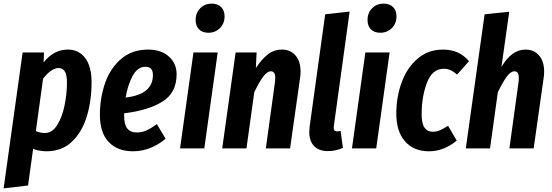

<svg xmlns="http://www.w3.org/2000/svg" viewBox="-38 -820 3052 1061"><path d="M87 -530H205L203 -475Q259 -546 337 -546Q398 -546 433 -499Q468 -452 468 -366Q468 -264 442 -177.5Q416 -91 360 -37.5Q304 16 219 16Q182 16 145 3L117 205L-18 221ZM332 -363Q332 -407 320 -425.5Q308 -444 285 -444Q265 -444 242.5 -428Q220 -412 200 -385L160 -95Q186 -85 210 -85Q251 -85 278.5 -129.5Q306 -174 319 -238.5Q332 -303 332 -363Z M938 -410Q938 -306 858 -257.5Q778 -209 648 -194V-180Q648 -132 665.5 -110Q683 -88 717 -88Q745 -88 770.5 -99Q796 -110 829 -134L877 -53Q793 16 697 16Q611 16 562.5 -35.5Q514 -87 514 -185Q514 -279 543 -361.5Q572 -444 632 -495Q692 -546 780 -546Q853 -546 895.5 -507.5Q938 -469 938 -410ZM807 -405Q807 -451 766 -451Q723 -451 696 -402.5Q669 -354 656 -281Q807 -298 807 -405Z M1091 0H957L1031 -530H1165ZM1043 -709Q1043 -749 1068.5 -774.5Q1094 -800 1131 -800Q1165 -800 1184 -781Q1203 -762 1203 -730Q1203 -690 1177 -664.5Q1151 -639 1114 -639Q1080 -639 1061.5 -658Q1043 -677 1043 -709Z M1623 -424Q1623 -406 1620 -388L1565 0H1431L1482 -370Q1483 -377 1483 -390Q1483 -426 1459 -426Q1438 -426 1416 -396Q1394 -366 1367 -310L1324 0H1190L1264 -530H1380L1376 -444Q1407 -492 1441.5 -519Q1476 -546 1520 -546Q1567 -546 1595 -513.5Q1623 -481 1623 -424Z M1807 -125Q1806 -121 1806 -114Q1806 -94 1824 -94Q1834 -94 1844 -97L1857 -3Q1818 15 1774 15Q1724 15 1697.5 -13Q1671 -41 1671 -91Q1671 -100 1673 -120L1759 -741L1894 -756Z M2041 0H1907L1981 -530H2115ZM1993 -709Q1993 -749 2018.5 -774.5Q2044 -800 2081 -800Q2115 -800 2134 -781Q2153 -762 2153 -730Q2153 -690 2127 -664.5Q2101 -639 2064 -639Q2030 -639 2011.5 -658Q1993 -677 1993 -709Z M2554 -482 2488 -408Q2468 -425 2451 -432.5Q2434 -440 2414 -440Q2351 -440 2321.5 -363Q2292 -286 2292 -189Q2292 -137 2308 -114.5Q2324 -92 2354 -92Q2375 -92 2393 -100Q2411 -108 2438 -125L2486 -43Q2414 16 2333 16Q2248 16 2200 -39Q2152 -94 2152 -192Q2152 -285 2182 -366Q2212 -447 2270.5 -496.5Q2329 -546 2410 -546Q2456 -546 2491 -530Q2526 -514 2554 -482Z M2969 -424Q2969 -406 2966 -388L2911 0H2777L2828 -370Q2829 -377 2829 -390Q2829 -426 2805 -426Q2784 -426 2762 -396Q2740 -366 2713 -310L2670 0H2536L2640 -741L2776 -755L2733 -450Q2789 -546 2866 -546Q2913 -546 2941 -513.5Q2969 -481 2969 -424Z"/></svg>

Font: Fira Sans Compressed SemiBold
Style: Italic
Weight: 600
Width: 1
Italic angle: -8°
Designer: bBox Type GmbH & Carrois Corporate GbR & Edenspiekermann AG
Foundry: bBox Type GmbH & Carrois Corporate GbR & Edenspiekermann AG
Version: Version 4.301